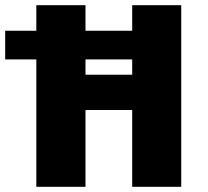

<svg xmlns="http://www.w3.org/2000/svg" viewBox="-72 -720 802 740"><path d="M-52 -601.5H68V-700H257.5V-601.5H437.5V-700H626.5V0H437.5V-296H257.5V0H68V-491H-52ZM257.5 -432H437.5V-491H257.5Z"/></svg>

Font: League Mono ExtraBold
Style: Regular
Weight: 800
Width: 6
Designer: Tyler Finck
Foundry: The League of Moveable Type / Tyler Finck
Version: Version 2.210